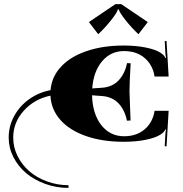

<svg xmlns="http://www.w3.org/2000/svg" viewBox="-20 -679 884 926"><path d="M564.7 -659.1 692.7 -572.6 647.7 -514Q614.9 -544.6 585.4 -581.9Q555.9 -619.3 552.9 -633.7H548.5Q545.5 -619.3 516 -581.9Q486.5 -544.6 453.7 -514L408.7 -572.6L536.7 -659.1ZM223.8 -244.3Q229 -308.6 274.3 -357.3Q319.5 -406 397.9 -432.7Q476.4 -459.4 576.9 -459.4Q634.6 -459.4 682 -450Q729.5 -440.6 754.4 -424.4Q773.6 -411.7 777.5 -399.5L781 -400.3Q778 -410.8 777.5 -424.8L774.5 -480.8L783.2 -481.2L793.3 -309.9H725.5L725.1 -312.5Q715.9 -366.7 677.2 -399.7Q638.5 -432.7 578.2 -432.7Q514 -432.7 472.5 -383.5Q430.9 -334.4 424.8 -252.6L471.2 -255.7Q521.4 -259.2 551.8 -291.1Q582.2 -323 592.7 -374.6L610.1 -373.7Q604.5 -276.7 604.5 -237.3L609.7 -97.9L592.2 -97Q581.7 -148.6 551.6 -180.5Q521.4 -212.4 471.2 -215.9L424 -219.4Q426.1 -130.2 468.3 -76Q510.5 -21.9 578.2 -21.9Q638.5 -21.9 677.2 -54.9Q715.9 -87.8 725.1 -142L725.5 -144.7H793.3L783.2 26.7L774.5 26.2L777.5 -29.7Q778 -43.7 781 -54.2L777.5 -55.1Q773.6 -42.8 754.4 -30.2Q729.5 -14 682 -4.6Q634.6 4.8 576.9 4.8Q474.2 4.8 395.1 -22.7Q316 -50.3 271.2 -100.7Q226.4 -151.2 223.3 -217.7Q145.5 -201.5 94.6 -144.9Q43.7 -88.3 43.7 -15.3Q43.7 31.5 64.9 73.9Q86.1 116.3 121.7 147.1Q157.3 177.9 206.7 196Q256.1 214.2 310.3 214.2V227.3Q251.7 227.3 198.4 208Q145.1 188.8 106.4 156.2Q67.7 123.7 44.8 78.9Q21.9 34.1 21.9 -15.3Q21.9 -70.8 48.3 -119.3Q74.7 -167.8 120.6 -200.6Q166.5 -233.4 223.8 -244.3Z"/></svg>

Font: Wabroye
Style: Medium
Weight: 500
Designer: gluk
Foundry: gluk
Version: Version 0.14